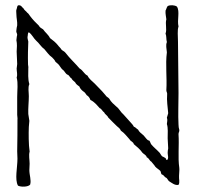

<svg xmlns="http://www.w3.org/2000/svg" viewBox="-20 -723 757 726"><path d="M655 -24C661 -33 656 -46 657 -58C657 -68 659 -79 658 -88C652 -129 658 -172 655 -216C655 -223 659 -225 658 -232C656 -238 655 -245 655 -252C653 -289 655 -329 655 -371C655 -438 653 -503 653 -566C653 -588 650 -607 655 -623C649 -647 661 -680 649 -698C641 -704 623 -705 614 -700C610 -695 609 -688 606 -683C605 -670 608 -661 609 -650C604 -632 612 -613 606 -596C610 -587 608 -574 611 -564C606 -551 610 -540 611 -525C605 -479 612 -430 609 -382C609 -375 613 -373 612 -366C610 -343 614 -318 616 -295C614 -289 613 -283 611 -278C614 -271 612 -261 611 -254C616 -239 614 -219 614 -200C614 -188 616 -174 616 -162C615 -157 614 -151 614 -145C614 -135 619 -125 612 -118C608 -117 608 -123 606 -125C602 -128 597 -130 593 -132C589 -136 587 -141 584 -145C574 -156 561 -166 552 -177C549 -181 548 -187 545 -191C543 -192 540 -192 538 -194C532 -199 528 -206 523 -211C515 -218 506 -224 502 -233C496 -236 493 -242 486 -244C483 -251 478 -255 474 -260L447 -290C436 -299 431 -312 420 -320C410 -329 400 -337 393 -350C389 -355 382 -357 379 -363L366 -378L338 -407C329 -416 317 -424 311 -437C298 -443 294 -457 281 -464C264 -484 244 -502 228 -523C224 -529 216 -531 212 -536C209 -542 203 -546 199 -552C191 -562 180 -571 169 -579C163 -592 151 -600 143 -612C137 -616 130 -619 127 -626C115 -637 103 -650 94 -662C90 -667 88 -672 83 -675C79 -681 72 -684 69 -691C63 -695 61 -704 50 -703C44 -702 45 -694 43 -689C40 -685 42 -675 42 -668C42 -655 46 -641 45 -627C44 -621 42 -615 42 -609C40 -600 45 -598 45 -591C43 -585 43 -577 42 -571C45 -557 44 -543 43 -528C43 -512 45 -496 45 -481C45 -475 43 -469 43 -464C43 -452 47 -441 43 -430C49 -408 45 -382 45 -356V-289C45 -283 47 -276 46 -270C46 -233 46 -191 45 -151C45 -142 46 -133 46 -123C46 -90 35 -44 48 -21C60 -15 87 -16 94 -25C99 -42 91 -60 91 -80C91 -88 92 -96 92 -104C92 -119 88 -135 92 -150C88 -176 88 -219 89 -243C89 -250 91 -259 91 -266L87 -292C86 -315 89 -337 89 -359C89 -376 85 -392 91 -405C85 -423 87 -448 87 -465C88 -470 86 -475 86 -479C85 -513 86 -541 87 -566C86 -571 84 -576 84 -583C86 -589 84 -598 89 -601C101 -593 107 -578 117 -569C128 -560 135 -546 147 -538C157 -527 165 -514 177 -506C182 -501 187 -496 190 -489C196 -484 202 -480 206 -473C210 -467 214 -461 220 -457C225 -452 228 -445 234 -441C242 -440 243 -430 250 -427C253 -420 259 -417 264 -412L267 -407C271 -402 276 -399 280 -396C283 -388 288 -383 294 -378C300 -375 304 -369 308 -363C315 -359 319 -353 322 -345C337 -338 347 -325 357 -314C365 -311 367 -302 374 -298C377 -290 386 -287 389 -279C399 -268 411 -257 422 -246C428 -241 434 -237 437 -229C444 -224 450 -219 455 -213L470 -196C474 -188 484 -187 486 -178C498 -168 510 -158 519 -145C525 -139 533 -137 535 -128C544 -125 545 -115 552 -112C557 -105 563 -100 567 -93C572 -87 580 -83 586 -77C589 -74 588 -66 592 -63C599 -62 601 -55 606 -52C613 -50 614 -42 619 -38C629 -32 641 -21 655 -24Z"/></svg>

Font: FuturaRener
Style: Light
Weight: 300
Designer: BSozoo
Foundry: BSozoo
Version: Version 1.0